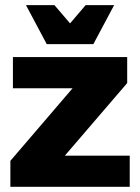

<svg xmlns="http://www.w3.org/2000/svg" viewBox="-20 -720 540 740"><path d="M230 -120.1H480V0H20V-100.1L259.8 -379.9H29.8V-500H470.2V-399.9ZM419.9 -700.2 339.8 -549.8H160.2L80.1 -700.2H189.9L250 -629.9L310.1 -700.2Z"/></svg>

Font: Fivo Sans Heavy
Style: Regular
Weight: 900
Designer: Alexander Slobzheninov
Foundry: Alexander Slobzheninov
Version: 1.0